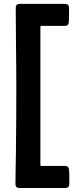

<svg xmlns="http://www.w3.org/2000/svg" viewBox="-20 -800 399 977"><path d="M60.1 -759.8Q60.1 -780.3 80.1 -780.3H311Q331.1 -780.3 331.1 -759.8Q331.1 -744.1 331.3 -723.4Q331.5 -702.6 330.1 -688Q329.1 -678.2 325 -673.3Q320.8 -668.5 310.1 -668.5H191.4Q185.5 -668.5 185.5 -662.1V38.6Q185.5 44.4 191.4 44.4H311Q321.8 44.4 325.9 49.3Q330.1 54.2 331.1 64Q333 80.6 332.8 99.9Q332.5 119.1 332.5 136.2Q332.5 156.7 312.5 156.7H78.6Q58.6 156.7 58.6 136.2Q58.6 96.7 59.6 56.9Q60.5 17.1 61 -22.5Q62 -106 62.5 -189.5Q63 -272.9 63 -356.4Q63 -457 61.5 -558.1Q60.1 -659.2 60.1 -759.8Z"/></svg>

Font: Belanosima
Style: Regular
Weight: 400
Designer: The DocRepair Project, Santiago Orozco
Foundry: Google
Version: Version 2.000